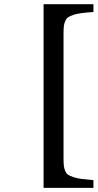

<svg xmlns="http://www.w3.org/2000/svg" viewBox="-20 -717 470 925"><path d="M189.9 188V-696.8H430.2V-659.2Q395 -656.7 372.8 -653.8Q350.6 -650.9 333.5 -645.3Q316.4 -639.6 307.9 -633.5Q299.3 -627.4 293.9 -614.7Q288.6 -602.1 287.4 -589.1Q286.1 -576.2 286.1 -553.2V43.9Q286.1 66.9 287.4 79.8Q288.6 92.8 293.7 105.5Q298.8 118.2 307.4 124.3Q315.9 130.4 333.3 136.2Q350.6 142.1 372.6 145Q394.5 147.9 430.2 150.9V188Z"/></svg>

Font: Linear Smooth
Style: Bold
Weight: 700
Designer: Philipp H. Poll, Flanker
Foundry: Philipp H. Poll, reworked by Flanker
Version: Version 1.061 | FøM Fix